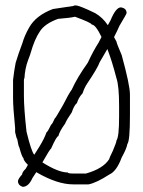

<svg xmlns="http://www.w3.org/2000/svg" viewBox="-20 -706 540 725"><path d="M363.3 -566.4Q340.8 -613.3 326.2 -613.3Q326.2 -619.6 263.7 -642.6H261.7Q247.6 -638.7 199.2 -634.8Q149.4 -616.7 130.9 -587.9Q110.8 -559.1 95.7 -505.9Q95.7 -503.9 85.9 -478.5Q74.2 -447.3 72.3 -410.2Q70.3 -410.2 70.3 -402.3V-343.8Q70.3 -297.9 80.1 -209Q98.1 -134.3 109.4 -121.6Q117.7 -134.8 127.9 -150.9Q147.5 -182.6 155.3 -205.6Q161.1 -210 172.9 -234.9Q178.2 -238.3 186.5 -258.3Q189 -258.3 217.8 -309.1Q238.8 -351.1 251 -367.7Q272 -414.1 311.5 -469.2Q331.5 -512.7 352.5 -545.4Q352.5 -546.4 363.3 -566.4ZM385.3 -521Q384.8 -519.5 383.8 -518.1L356.4 -471.2Q349.6 -450.7 309.6 -391.1Q297.9 -373.5 292 -354Q276.9 -337.9 270.5 -316.9Q259.8 -308.1 251 -281.7Q232.9 -255.9 225.6 -238.8Q205.1 -210.9 200.2 -191.9Q193.8 -191.9 172.9 -145Q168.5 -143.1 140.1 -92.8Q200.2 -54.7 236.3 -54.7Q236.3 -50.8 255.9 -50.8H304.7Q370.1 -69.3 392.6 -105.5Q392.6 -109.4 406.2 -136.7Q419.9 -168.9 419.9 -175.8Q429.7 -188.5 429.7 -265.6V-306.6Q429.7 -380.9 419.9 -410.2Q402.3 -478 385.3 -521ZM85.4 -83.5Q68.4 -100.1 68.4 -109.4Q63 -112.3 52.7 -150.4Q50.3 -150.4 44.9 -181.6Q42.5 -181.6 37.1 -207V-222.7Q29.3 -301.8 29.3 -334V-404.3Q33.7 -441.9 39.1 -468.8Q48.8 -501.5 64.5 -543Q72.3 -570.8 89.8 -601.6Q115.2 -647.5 179.7 -671.9L257.8 -683.6Q257.8 -685.5 265.6 -685.5Q279.8 -685.5 339.8 -656.2Q368.2 -639.6 387.2 -610.8Q392.1 -619.6 397.5 -629.4Q417.5 -678.2 436.5 -678.2Q458 -674.8 458 -656.7Q458 -653.3 430.7 -607.9Q422.9 -589.4 410.6 -565.9Q414.6 -558.1 419.9 -548.8Q419.9 -543.5 439.5 -498Q470.7 -384.3 470.7 -349.6V-271.5Q470.7 -173.3 460.9 -162.1Q458 -144.5 439.5 -111.3Q420.4 -59.1 392.6 -46.9Q344.2 -15.6 314.5 -9.8H255.9Q196.8 -9.8 119.1 -54.7Q118.2 -55.7 117.2 -56.2Q111.3 -47.9 102.5 -33.7Q87.9 -0.5 65.4 -0.5Q47.9 -6.8 47.9 -22Q47.9 -29.8 63.5 -47.4Q63.5 -55.7 77.1 -68.8Q77.1 -69.8 85.4 -83.5Z"/></svg>

Font: CEF Fonts CJK Mono
Style: Regular
Weight: 400
Designer: PartyBoss (派对大魔王)
Version: Release 2.25